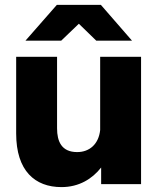

<svg xmlns="http://www.w3.org/2000/svg" viewBox="-20 -752 642 784"><path d="M213 -228V-520H46V-207C46 -54 123 12 231 12C303 12 357 -22 393 -68V0H556V-520H389V-221C383 -164 346 -131 295 -131C231 -131 213 -175 213 -228ZM84 -586H230L302 -655L373 -586H519L392 -732H212Z"/></svg>

Font: Aspekta 800
Style: Regular
Weight: 800
Designer: Ivo Dolenc
Version: Version 2.000